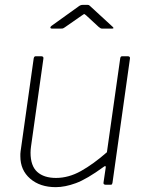

<svg xmlns="http://www.w3.org/2000/svg" viewBox="-20 -762 611 792"><path d="M210 10Q145 10 104.5 -25Q64 -60 64 -117Q64 -122 64 -127.5Q64 -133 65 -138L119 -521Q120 -526 122 -528Q124 -530 128 -530H150Q155 -530 157.5 -527.5Q160 -525 159 -520L108 -158Q107 -151 106.5 -144.5Q106 -138 106 -132Q106 -78 133.5 -53Q161 -28 211 -28Q263 -28 314 -56.5Q365 -85 421 -134L476 -522Q477 -527 479 -528.5Q481 -530 485 -530H507Q512 -530 514.5 -527.5Q517 -525 516 -520L444 -8Q443 -4 442 -2Q441 0 436 0H415Q411 0 408.5 -2.5Q406 -5 407 -9L416 -70Q417 -75 415 -76.5Q413 -78 408 -74Q338 -23 293 -6.5Q248 10 210 10ZM387 -651 335 -699Q328 -705 326.5 -704Q325 -703 316 -697L247 -649Q241 -645 238.5 -644.5Q236 -644 231 -644H194Q189 -644 188 -647.5Q187 -651 192 -655L302 -734Q307 -738 311.5 -740Q316 -742 323 -742H341Q347 -742 350 -738.5Q353 -735 356 -733L443 -653Q448 -649 448 -646.5Q448 -644 442 -644H401Q397 -644 394 -646Q391 -648 387 -651Z"/></svg>

Font: Libre Franklin Thin
Style: Italic
Weight: 100
Italic angle: -8°
Designer: Pablo Impallari, Rodrigo Fuenzalida, Nhung Nguyen
Foundry: Impallari Type
Version: Version 3.000